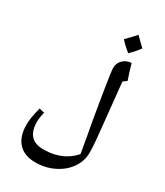

<svg xmlns="http://www.w3.org/2000/svg" viewBox="-268 -1108 1142 1332"><g transform="rotate(30 303.0 -442.5)"><path d="M250 120Q162 120 114.5 69Q67 18 67 -79Q67 -106 72.5 -138.5Q78 -171 90 -219L132 -209Q120 -165 120 -132Q120 14 252 14Q358 14 433 -34Q450 -45 465.5 -58.5Q481 -72 494 -87L471 -219Q462 -265 451.5 -325.5Q441 -386 430.5 -449.5Q420 -513 411 -569.5Q402 -626 396.5 -666Q391 -706 391 -718Q391 -757 417.5 -783Q444 -809 485 -812Q493 -782 503 -750.5Q513 -719 523 -690L494 -668L526 -356Q533 -282 538.5 -229Q544 -176 544 -125Q544 -59 504.5 -2.5Q465 54 397 87Q330 120 250 120ZM431 -858Q382 -897 356 -928Q379 -951 397.5 -970.5Q416 -990 429 -1005Q442 -992 459 -974.5Q476 -957 499 -936Q476 -903 431 -858Z"/></g></svg>

Font: Noto Naskh Arabic UI Semi
Style: Bold
Weight: 700
Designer: Monotype Design Team, David Williams, Mohamad Dakak and Nizar Qandah
Foundry: Monotype Imaging Inc.
Version: Version 2.014; ttfautohint (v1.8.4.7-5d5b)